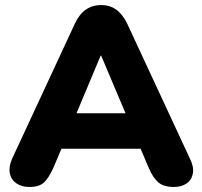

<svg xmlns="http://www.w3.org/2000/svg" viewBox="-20 -734 803 763"><path d="M97 9Q66 9 45 -5.5Q24 -20 19 -45.5Q14 -71 28 -103L277 -639Q295 -678 321.5 -696Q348 -714 382 -714Q416 -714 441.5 -696Q467 -678 486 -639L735 -103Q751 -71 746.5 -45Q742 -19 721.5 -5Q701 9 671 9Q631 9 609.5 -9Q588 -27 571 -67L517 -194L587 -143H175L246 -194L192 -67Q174 -27 155 -9Q136 9 97 9ZM380 -513 264 -236 236 -284H527L499 -236L382 -513Z"/></svg>

Font: Nunito ExtraLight Black
Style: Regular
Weight: 900
Version: Version 3.602